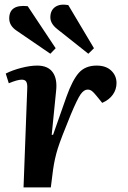

<svg xmlns="http://www.w3.org/2000/svg" viewBox="-20 -812 553 832"><path d="M362.8 -579.1 228 -686Q198.2 -709.5 198.2 -736.8Q198.2 -767.1 219 -781.7Q239.7 -796.4 275.9 -790L387.2 -603ZM198.2 -579.1 51.8 -679.2Q20 -700.7 20 -731.9Q20 -793.9 100.1 -785.2L221.2 -603ZM82 0 98.1 -429.2Q99.1 -448.2 94 -457.5Q88.9 -466.8 74.2 -466.8Q55.7 -466.8 18.1 -451.2L4.9 -493.2Q33.2 -507.8 72 -517.8Q110.8 -527.8 141.1 -527.8Q187.5 -527.8 208.3 -499Q229 -470.2 223.1 -418L204.1 -228H210L268.1 -393.1Q294.4 -466.3 322.3 -497.1Q350.1 -527.8 398.9 -527.8Q439 -527.8 461.9 -506.1Q484.9 -484.4 484.9 -452.1Q484.9 -424.3 469 -401.9Q453.1 -379.4 422.9 -366.2L397.9 -397Q385.7 -412.1 377.7 -418Q369.6 -423.8 359.9 -423.8Q343.8 -423.8 329.3 -403.3Q314.9 -382.8 286.1 -314Q243.7 -210.9 230.2 -168Q216.8 -125 210 -77.1L200.2 0Z"/></svg>

Font: Literata SemiBold
Style: Italic
Weight: 650
Italic angle: -2.39999°
Designer: Latin by Veronika Burian and Jose Scaglione. Greek by Irene Vlachou. Cyrillic by Vera Evstafieva
Foundry: TypeTogether
Version: Version 3.021